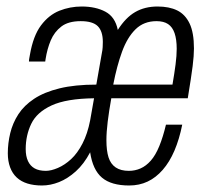

<svg xmlns="http://www.w3.org/2000/svg" viewBox="-20 -558 638 590"><path d="M109 12Q84 12 64.5 6Q45 0 31.5 -12.5Q18 -25 11 -44Q4 -63 4 -87Q4 -118 11.5 -149Q19 -180 36.5 -207Q54 -234 85 -254.5Q116 -275 163 -286.5Q210 -298 276 -298L293 -395Q295 -404 295.5 -413Q296 -422 296 -429Q296 -462 280.5 -477.5Q265 -493 228 -493Q190 -493 168.5 -476.5Q147 -460 136 -434Q125 -408 120 -376L119 -369H69Q69 -374 70 -379Q71 -384 72 -390Q82 -448 106 -480Q130 -512 162.5 -525Q195 -538 231 -538Q274 -538 304 -522Q334 -506 342 -466Q366 -504 395.5 -521Q425 -538 464 -538Q500 -538 524.5 -526Q549 -514 562.5 -486Q576 -458 576 -409Q576 -387 572 -355Q568 -323 557 -256H322Q315 -217 311 -184.5Q307 -152 307 -127Q307 -95 313.5 -74.5Q320 -54 335.5 -43.5Q351 -33 376 -33Q395 -33 412 -40.5Q429 -48 443.5 -64.5Q458 -81 469.5 -109Q481 -137 490 -175H540Q531 -130 516 -95Q501 -60 480 -36Q459 -12 433.5 0Q408 12 377 12Q322 12 293.5 -12Q265 -36 257 -90Q238 -54 213 -31.5Q188 -9 161.5 1.5Q135 12 109 12ZM121 -33Q137 -33 158 -42Q179 -51 198.5 -69Q218 -87 233.5 -117Q249 -147 257 -188L269 -256Q184 -255 138.5 -234Q93 -213 76 -177.5Q59 -142 59 -100Q59 -78 66 -63Q73 -48 86.5 -40.5Q100 -33 121 -33ZM328 -298H510Q516 -333 519.5 -360Q523 -387 523 -408Q523 -437 516.5 -456Q510 -475 496.5 -484Q483 -493 461 -493Q422 -493 396.5 -468Q371 -443 355 -399Q339 -355 328 -298Z"/></svg>

Font: Archivo ExtraCondensed ExtraLight
Style: Italic
Weight: 250
Width: 2
Italic angle: -10°
Designer: Hector Gatti
Foundry: Omnibus-Type
Version: Version 2.001